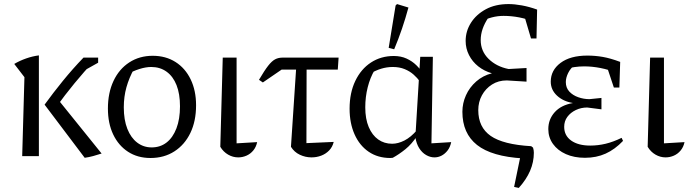

<svg xmlns="http://www.w3.org/2000/svg" viewBox="-20 -767 3393 943"><path d="M396 8 199 -253Q241 -311 289 -370Q337 -429 390 -484H444V-470Q393 -415 346 -358Q299 -301 253 -237L254 -292L479 -13Q458 -6 437.5 -0.5Q417 5 396 8ZM89 0 100 -388 50 -453Q77 -469 108.5 -480Q140 -491 171 -495V0ZM371 -408 417 -484H462V-459Z M719 9Q656 9 609 -21.5Q562 -52 536 -106.5Q510 -161 510 -234Q510 -311 537.5 -369.5Q565 -428 615 -460.5Q665 -493 730 -493Q794 -493 842 -462.5Q890 -432 916.5 -377Q943 -322 943 -250Q943 -172 915 -114Q887 -56 836.5 -23.5Q786 9 719 9ZM725 -43Q767 -43 798 -67Q829 -91 846.5 -136.5Q864 -182 864 -245Q864 -306 847 -349Q830 -392 798 -415Q766 -438 723 -438Q696 -438 664.5 -428Q633 -418 596 -398L639 -430Q614 -385 601 -338.5Q588 -292 588 -240Q588 -178 605.5 -134Q623 -90 654 -66.5Q685 -43 725 -43Z M1062 -46 1074 -484H1142V-63L1243 -69Q1238 -45 1224 -28Q1210 -11 1190.5 -2.5Q1171 6 1150 6Q1124 6 1100.5 -7.5Q1077 -21 1062 -46Z M1271 -362 1252 -375Q1279 -421 1297 -444Q1315 -467 1331 -475.5Q1347 -484 1367 -484H1643L1639 -425H1363ZM1438 -484H1486L1485 -64L1619 -70Q1613 -45 1596.5 -28Q1580 -11 1557.5 -2.5Q1535 6 1510 6Q1480 6 1452.5 -7Q1425 -20 1409 -46Z M1909 8Q1906 8 1903 8.5Q1900 9 1897 9Q1836 9 1791 -21.5Q1746 -52 1721.5 -107Q1697 -162 1697 -233Q1697 -311 1725 -369.5Q1753 -428 1802 -460Q1851 -492 1914 -492Q1949 -492 1976.5 -479.5Q2004 -467 2024.5 -447Q2045 -427 2059 -403L2043 -366Q2030 -384 2011.5 -400.5Q1993 -417 1967.5 -427.5Q1942 -438 1909 -438Q1880 -438 1852 -429.5Q1824 -421 1790 -401L1820 -423Q1798 -386 1786 -338.5Q1774 -291 1774 -240Q1774 -183 1791 -143Q1808 -103 1837.5 -82Q1867 -61 1906 -61Q1935 -61 1966.5 -77Q1998 -93 2029 -129V-100Q2002 -59 1971 -34Q1940 -9 1909 8ZM2114 6Q2093 6 2073 -5.5Q2053 -17 2039 -39Q2025 -61 2020 -93L2044 -488H2106L2099 -63L2196 -69Q2191 -44 2178 -27.5Q2165 -11 2148.5 -2.5Q2132 6 2114 6ZM1916 -525 1889 -532 1923 -740 1930 -747 1986 -730Q1972 -678 1954.5 -626.5Q1937 -575 1916 -525Z M2528 156 2505 151 2539 -14 2549 11Q2395 2 2323 -55Q2251 -112 2251 -218Q2251 -260 2268.5 -299Q2286 -338 2319 -367Q2352 -396 2396 -407Q2358 -418 2329 -441Q2300 -464 2283.5 -496.5Q2267 -529 2267 -566Q2267 -614 2293 -655Q2319 -696 2366 -721.5Q2413 -747 2478 -747Q2507 -747 2543 -740.5Q2579 -734 2618 -720L2604 -659Q2569 -674 2530.5 -681.5Q2492 -689 2453 -689Q2424 -689 2395.5 -681.5Q2367 -674 2343 -661L2379 -681Q2360 -653 2350.5 -625.5Q2341 -598 2341 -570Q2341 -516 2379.5 -478Q2418 -440 2478 -428L2566 -433V-366L2469 -372Q2428 -372 2396.5 -352Q2365 -332 2347 -299Q2329 -266 2329 -226Q2329 -142 2390 -99.5Q2451 -57 2589 -49L2598 -42Q2600 -36 2601 -29.5Q2602 -23 2602 -17Q2602 29 2583.5 72Q2565 115 2528 156ZM2588 -578 2546 -720H2618L2615 -578Z M2853 8Q2800 8 2759.5 -10Q2719 -28 2696 -60Q2673 -92 2673 -133Q2673 -181 2704.5 -216Q2736 -251 2794 -261Q2746 -269 2715.5 -297.5Q2685 -326 2685 -366Q2685 -422 2733 -458Q2781 -494 2865 -494Q2903 -494 2940.5 -487.5Q2978 -481 3026 -463L3013 -408Q2970 -425 2929 -433Q2888 -441 2849 -441Q2802 -441 2752 -427L2805 -450Q2782 -432 2770.5 -408.5Q2759 -385 2759 -364Q2759 -336 2776 -317.5Q2793 -299 2820 -289.5Q2847 -280 2875 -280L2934 -286V-230L2864 -239Q2834 -239 2808 -226.5Q2782 -214 2766.5 -193Q2751 -172 2751 -144Q2751 -101 2785.5 -76.5Q2820 -52 2879 -52Q2917 -52 2954.5 -61Q2992 -70 3033 -90L3040 -75Q3000 -33 2954.5 -12.5Q2909 8 2853 8ZM2995 -337 2953 -463H3026L3022 -337Z M3161 -46 3173 -484H3241V-63L3342 -69Q3337 -45 3323 -28Q3309 -11 3289.5 -2.5Q3270 6 3249 6Q3223 6 3199.5 -7.5Q3176 -21 3161 -46Z"/></svg>

Font: Piazzolla 24pt
Style: Regular
Weight: 400
Designer: Juan Pablo del Peral
Foundry: Huerta Tipografica
Version: Version 2.005